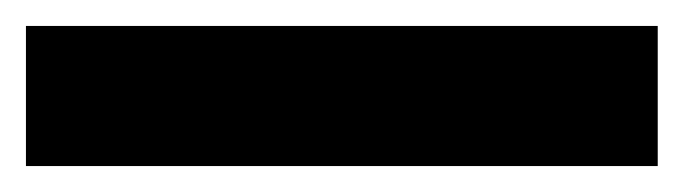

<svg xmlns="http://www.w3.org/2000/svg" viewBox="-22 -888 527 148"><path d="M485 -760H-2V-868H485Z"/></svg>

Font: Noto Sans Malayalam ExtraCondensed ExtraBold
Style: Regular
Weight: 800
Width: 2
Designer: Jelle Bosma - Monotype Design Team
Foundry: Monotype Imaging Inc.
Version: Version 2.104; ttfautohint (v1.8.4.7-5d5b)